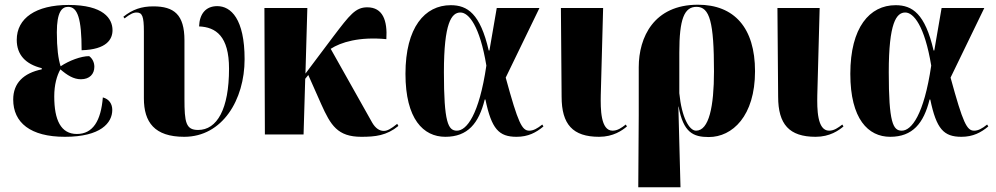

<svg xmlns="http://www.w3.org/2000/svg" viewBox="-20 -570 4221 814"><path d="M255 10C407 10 456 -49 456 -104C456 -129 443 -150 416 -157C408 -58 374 -2 306 -2C238 -2 210 -61 210 -161C210 -211 221 -249 236 -276C265 -251 292 -234 323 -234C360 -234 380 -256 380 -287C380 -305 372 -322 358 -332C323 -332 273 -313 237 -289C227 -320 221 -366 221 -433C221 -519 242 -541 269 -541C309 -541 326 -491 326 -357C433 -360 457 -404 457 -442C457 -491 419 -549 271 -549C132 -549 51 -493 51 -401C51 -338 88 -298 157 -281V-276C80 -260 36 -218 36 -148C36 -50 109 10 255 10Z M761 10C923 10 1017 -147 1017 -319C1017 -490 959 -544 901 -544C853 -544 826 -512 824 -458C895 -455 951 -417 951 -279C951 -107 900 -19 820 -19C768 -19 762 -51 762 -151V-399C762 -508 718 -543 630 -543C580 -543 542 -530 503 -499L508 -492C531 -510 545 -517 559 -517C583 -517 590 -501 590 -437V-153C590 -52 635 10 761 10Z M1103 0H1267L1274 -236L1287 -252L1342 -128C1382 -39 1411 10 1512 10C1571 10 1619 5 1669 -36L1664 -45C1638 -24 1622 -15 1607 -15C1589 -15 1572 -26 1558 -50L1382 -363C1425 -391 1503 -415 1618 -404C1623 -483 1603 -539 1537 -539C1487 -539 1463 -507 1393 -415L1275 -258L1283 -536H1101Z M1868 10C1963 10 2010 -47 2035 -148H2038C2064 -23 2095 10 2170 10C2219 10 2253 -8 2284 -34L2279 -42C2258 -25 2241 -16 2224 -16C2193 -16 2177 -47 2124 -241L2267 -536H2086L2055 -356H2052C2016 -512 1962 -548 1891 -548C1781 -548 1699 -454 1699 -257C1699 -65 1775 10 1868 10ZM1917 -16C1880 -16 1862 -50 1862 -264C1862 -473 1894 -517 1932 -517C1967 -517 2014 -461 2042 -292C2011 -82 1958 -16 1917 -16Z M2520 10C2580 10 2618 -17 2638 -34L2633 -42C2615 -28 2598 -16 2577 -16C2526 -16 2526 -109 2527 -166L2537 -536H2358L2361 -160C2361 -43 2408 10 2520 10Z M2686 224H2865L2856 -118H2857C2877 -8 2919 11 2985 11C3085 11 3181 -78 3181 -268C3181 -452 3093 -550 2939 -550C2752 -550 2688 -412 2688 -285V-82ZM2931 -16C2902 -16 2870 -72 2860 -175V-347C2860 -490 2881 -541 2933 -541C2989 -541 3007 -476 3007 -267C3007 -119 2986 -16 2931 -16Z M3438 10C3498 10 3536 -17 3556 -34L3551 -42C3533 -28 3516 -16 3495 -16C3444 -16 3444 -109 3445 -166L3455 -536H3276L3279 -160C3279 -43 3326 10 3438 10Z M3754 10C3849 10 3896 -47 3921 -148H3924C3950 -23 3981 10 4056 10C4105 10 4139 -8 4170 -34L4165 -42C4144 -25 4127 -16 4110 -16C4079 -16 4063 -47 4010 -241L4153 -536H3972L3941 -356H3938C3902 -512 3848 -548 3777 -548C3667 -548 3585 -454 3585 -257C3585 -65 3661 10 3754 10ZM3803 -16C3766 -16 3748 -50 3748 -264C3748 -473 3780 -517 3818 -517C3853 -517 3900 -461 3928 -292C3897 -82 3844 -16 3803 -16Z"/></svg>

Font: Noto Serif Display Condensed Black
Style: Regular
Weight: 900
Width: 3
Designer: Monotype Design Team
Foundry: Monotype Imaging Inc.
Version: Version 2.009